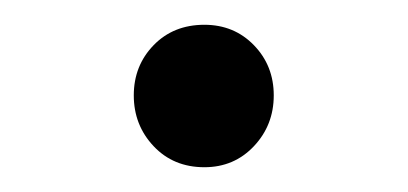

<svg xmlns="http://www.w3.org/2000/svg" viewBox="-20 -125 329 155"><path d="M145 10Q120 10 104 -7Q88 -24 88 -48Q88 -72 104 -88.5Q120 -105 145 -105Q169 -105 185 -88.5Q201 -72 201 -48Q201 -24 185 -7Q169 10 145 10Z"/></svg>

Font: Outfit Light
Style: Regular
Weight: 300
Designer: Rodrigo Fuenzalida
Foundry: fragTYPE
Version: Version 1.100; ttfautohint (v1.8.4.7-5d5b)